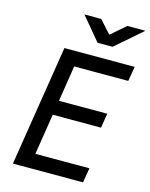

<svg xmlns="http://www.w3.org/2000/svg" viewBox="-137 -1036 874 1122"><g transform="rotate(15 300.0 -475.0)"><path d="M348 -810H439L600 -950H491L402 -873L333 -950H231ZM53 0H477L492 -89H165L204 -336H496L510 -424H218L252 -641H579L594 -730H169Z"/></g></svg>

Font: JetBrains Mono Medium
Style: Italic
Weight: 436
Italic angle: -9°
Monospace: yes
Designer: Philipp Nurullin, Konstantin Bulenkov
Foundry: JetBrains
Version: Version 2.305